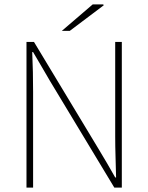

<svg xmlns="http://www.w3.org/2000/svg" viewBox="-20 -850 672 870"><path d="M100 0V-660H134L426 -176Q446 -143 465 -110.5Q484 -78 502 -46H506Q505 -94 503.5 -140Q502 -186 502 -232V-660H532V0H498L206 -484Q187 -517 167.5 -550Q148 -583 130 -614H126Q128 -568 129 -524.5Q130 -481 130 -434V0ZM260 -710 400 -830H448L450 -826L296 -710Z"/></svg>

Font: SourceSans3VF
Style: Regular
Weight: 200
Designer: Paul D. Hunt
Foundry: Adobe
Version: Version 3.052;hotconv 1.1.0;makeotfexe 2.6.0